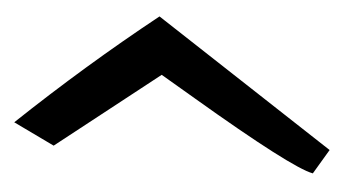

<svg xmlns="http://www.w3.org/2000/svg" viewBox="-124 -396 472 263"><g transform="rotate(-90 111.5 -265.0)"><path d="M140 -279 43 -427 75 -481Q153 -383 220 -282L37 -49L5 -72Q13 -101 108 -234Z"/></g></svg>

Font: Marck Script
Style: Regular
Weight: 400
Designer: Denis Masharov, Marck Fogel
Foundry: Denis Masharov
Version: Version 1.002